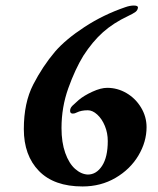

<svg xmlns="http://www.w3.org/2000/svg" viewBox="-20 -659 569 693"><path d="M66 0ZM66 -193Q66 -288 100 -354Q134 -420 179 -473Q217 -517 285 -561.5Q353 -606 432 -633Q449 -639 463 -639Q478 -639 478 -632Q477 -622 469 -616Q461 -610 442 -601Q389 -576 351.5 -542.5Q314 -509 281 -458Q251 -409 226.5 -340.5Q202 -272 202 -197Q202 -145 215.5 -107Q229 -69 251 -49.5Q273 -30 297 -29Q328 -29 348.5 -60.5Q369 -92 369 -150Q369 -179 358.5 -204.5Q348 -230 331 -245.5Q314 -261 297 -261Q273 -261 257 -253Q250 -249 243 -249Q233 -249 233 -259Q233 -269 241 -277Q248 -284 264 -298Q283 -314 313.5 -328Q344 -342 367 -342Q404 -342 436.5 -323Q469 -304 489 -271Q509 -238 509 -200Q509 -147 479.5 -97.5Q450 -48 397 -17Q344 14 278 14Q175 14 120.5 -42Q66 -98 66 -193Z"/></svg>

Font: EB Garamond
Style: Bold
Weight: 700
Designer: Georg Duffner and Octavio Pardo
Foundry: Georg Duffner
Version: Version 1.000; ttfautohint (v1.6)